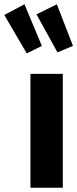

<svg xmlns="http://www.w3.org/2000/svg" viewBox="-97 -875 360 895"><path d="M17.1 -855 98.1 -661.1 27.8 -626 -77.1 -805.2ZM168 -855 243.2 -661.1 170.9 -630.9 73.2 -808.1ZM195.8 -530.8V0H44.9V-530.8Z"/></svg>

Font: Fira Sans Compressed
Style: Bold
Weight: 700
Width: 1
Designer: Carrois Corporate & Edenspiekermann AG
Foundry: Carrois Corporate GbR & Edenspiekermann AG
Version: Version 4.203;PS 004.203;hotconv 1.0.88;makeotf.lib2.5.64775